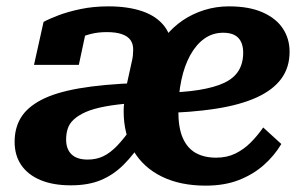

<svg xmlns="http://www.w3.org/2000/svg" viewBox="-20 -571 956 604"><path d="M316 -470Q288 -470 265 -464Q242 -458 226 -449.5Q210 -441 201 -433Q198 -441 202 -450Q206 -459 214 -467Q222 -475 232.5 -480Q243 -485 253 -484L228 -367H87L117 -502Q133 -511 163 -522.5Q193 -534 233.5 -542.5Q274 -551 321 -551Q383 -551 428 -535.5Q473 -520 497.5 -488Q522 -456 522 -406L521 -361L375 -288L393 -370Q397 -386 398 -396Q399 -406 399 -415Q399 -433 390.5 -445Q382 -457 363.5 -463.5Q345 -470 316 -470ZM203 12Q147 12 107.5 -4.5Q68 -21 47 -51.5Q26 -82 26 -125Q26 -168 45.5 -200.5Q65 -233 109.5 -256.5Q154 -280 229 -293Q304 -306 415 -310L401 -247Q348 -243 310.5 -236Q273 -229 249.5 -218.5Q226 -208 212 -195Q198 -182 193 -166Q188 -150 188 -132Q188 -102 205 -85.5Q222 -69 256 -69Q283 -69 305 -79.5Q327 -90 349 -113Q371 -136 396 -172L431 -131Q401 -85 369 -53Q337 -21 297.5 -4.5Q258 12 203 12ZM627 13Q547 13 489 -15.5Q431 -44 400 -96.5Q369 -149 369 -221Q369 -250 376.5 -276.5Q384 -303 397.5 -325Q411 -347 427 -363.5Q443 -380 460 -389Q476 -426 500 -456Q524 -486 555 -507Q586 -528 623 -539.5Q660 -551 700 -551Q764 -551 806.5 -532Q849 -513 870 -481Q891 -449 891 -408Q891 -359 865 -323.5Q839 -288 787.5 -264.5Q736 -241 659 -229Q582 -217 481 -215L485 -279Q556 -280 605.5 -288Q655 -296 685.5 -310.5Q716 -325 730.5 -348.5Q745 -372 745 -405Q745 -436 729.5 -452Q714 -468 682 -468Q649 -468 623 -449.5Q597 -431 578.5 -397.5Q560 -364 550.5 -319Q541 -274 541 -221Q541 -169 555 -137Q569 -105 595.5 -90Q622 -75 660 -75Q694 -75 720.5 -88Q747 -101 768.5 -122.5Q790 -144 808 -170L865 -118Q843 -81 809.5 -51.5Q776 -22 731 -4.5Q686 13 627 13Z"/></svg>

Font: Roboto Serif
Style: Bold Italic
Weight: 700
Italic angle: -10°
Designer: Greg Gazdowicz
Foundry: Commercial Type
Version: Version 1.008